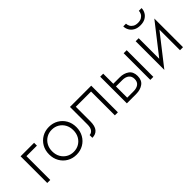

<svg xmlns="http://www.w3.org/2000/svg" viewBox="80 -1501 2343 2343"><g transform="rotate(-45 1251.5 -330.0)"><path d="M80 -460H313V-411H132V0H80Z M342 -230Q342 -300 373 -354Q404 -408 457.5 -439Q511 -470 578 -470Q645 -470 698.5 -439Q752 -408 783 -354Q814 -300 814 -230Q814 -161 783 -106.5Q752 -52 698.5 -21Q645 10 578 10Q511 10 457.5 -21Q404 -52 373 -106.5Q342 -161 342 -230ZM395 -230Q395 -174 419 -131Q443 -88 484.5 -63.5Q526 -39 578 -39Q630 -39 671.5 -63.5Q713 -88 737 -131Q761 -174 761 -230Q761 -286 737 -329Q713 -372 671.5 -396.5Q630 -421 578 -421Q526 -421 484.5 -396.5Q443 -372 419 -329Q395 -286 395 -230Z M1299 -460V0H1247V-411H984V-160Q984 -78 951.5 -39Q919 0 859 0V-48Q889 -48 910.5 -75Q932 -102 932 -160V-460Z M1859 -460H1911V0H1859ZM1454 -460H1506V-286H1616Q1687 -286 1735.5 -251.5Q1784 -217 1784 -143Q1784 -69 1735.5 -34.5Q1687 0 1616 0H1454ZM1616 -240H1506V-46H1616Q1669 -46 1700.5 -70Q1732 -94 1732 -143Q1732 -191 1700.5 -215.5Q1669 -240 1616 -240Z M2087 -695H2134Q2134 -674 2145 -651.5Q2156 -629 2181 -613.5Q2206 -598 2245 -598Q2284 -598 2309 -613.5Q2334 -629 2345 -651.5Q2356 -674 2356 -695H2403Q2403 -661 2385.5 -628.5Q2368 -596 2333 -575.5Q2298 -555 2245 -555Q2193 -555 2157.5 -575.5Q2122 -596 2104.5 -628.5Q2087 -661 2087 -695ZM2118 -460V-105L2423 -495V0H2371V-355L2066 35V-460Z"/></g></svg>

Font: Jost* Light
Style: Regular
Weight: 300
Version: Version 3.7